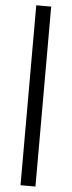

<svg xmlns="http://www.w3.org/2000/svg" viewBox="-65 -777 396 1063"><g transform="rotate(5 133.5 -246.0)"><path d="M92 254V-746H175V254Z"/></g></svg>

Font: HK Grotesk SemiBold
Style: Regular
Weight: 600
Designer: Alfredo Marco Pradil
Foundry: Hanken Design Co.
Version: Version 3.001;FEAKit 1.0